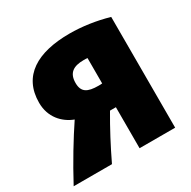

<svg xmlns="http://www.w3.org/2000/svg" viewBox="-162 -871 1037 1042"><g transform="rotate(-30 356.5 -349.5)"><path d="M9 15H249C293 -77 337 -160 385 -242H422V15H645V-679C566 -702 480 -714 404 -714C201 -714 73 -639 73 -471C73 -380 129 -321 195 -296C138 -211 72 -103 9 15ZM298 -465C298 -528 334 -551 398 -551C407 -551 414 -551 422 -550V-391C415 -390 407 -390 399 -390C331 -390 298 -407 298 -465Z"/></g></svg>

Font: Repo ExtraBlack
Style: Regular
Weight: 400
Designer: Stefan Peev
Foundry: Context Ltd
Version: Version 001.502